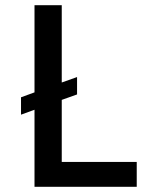

<svg xmlns="http://www.w3.org/2000/svg" viewBox="-20 -720 580 740"><path d="M507 -96V0H113V-297L61 -278V-345L113 -364V-700H218V-402L277 -423V-356L218 -335V-96Z"/></svg>

Font: Simpel Medium
Style: Regular
Weight: 500
Designer: Janko Jovanovic
Version: Version 1.048;PS 001.048;hotconv 1.0.88;makeotf.lib2.5.64775